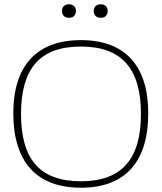

<svg xmlns="http://www.w3.org/2000/svg" viewBox="-20 -866 753 895"><path d="M357 9C147 9 42 -115 42 -338C42 -555 147 -679 357 -679C567 -679 671 -555 671 -338C671 -115 567 9 357 9ZM78 -335C78 -127 163 -21 357 -21C550 -21 637 -127 637 -335C637 -543 550 -649 357 -649C163 -649 78 -543 78 -335ZM269 -814C269 -796 280 -783 302 -783C323 -783 333 -796 334 -814V-815C334 -834 321 -846 302 -846C280 -846 269 -833 269 -815ZM417 -814C417 -796 428 -783 450 -783C471 -783 481 -796 482 -814V-815C482 -834 470 -846 450 -846C428 -846 417 -833 417 -815Z"/></svg>

Font: LT Wave Text Thin
Style: Regular
Weight: 100
Designer: Daniel Lyons
Version: Version 2.5 (Glyphs App)